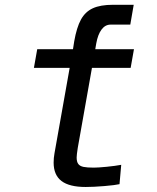

<svg xmlns="http://www.w3.org/2000/svg" viewBox="-20 -750 640 784"><path d="M199 -86Q199 -105 202.5 -124L264.5 -473H118.5L132 -549H278L283 -581Q293 -638 310.5 -670Q328 -702 359 -716.2Q390 -730.5 442 -730.5H526L512 -649.5H431.5Q409.5 -649.5 394.5 -629.2Q379.5 -609 373 -572.5L369 -549H527L513.5 -473H355.5L297.5 -146Q293 -117 293 -107Q293 -89 299.8 -80.2Q306.5 -71.5 321 -68.5Q335.5 -65.5 363 -65.5Q380.5 -65.5 416 -69Q451.5 -72.5 475 -77L468 2Q451 6 406.2 9.8Q361.5 13.5 330 13.5Q263 13.5 231 -11Q199 -35.5 199 -86Z"/></svg>

Font: JuliaMono SemiBoldItalic
Style: Regular
Weight: 600
Italic angle: -9°
Monospace: yes
Designer: cormullion
Foundry: corm
Version: Version 0.049; ttfautohint (v1.8.4)